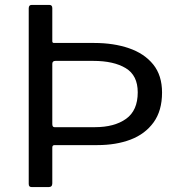

<svg xmlns="http://www.w3.org/2000/svg" viewBox="-20 -762 733 782"><path d="M640 -385Q640 -311 605.5 -263.5Q571 -216 512 -193.5Q453 -171 376 -171H202Q193 -171 193 -161V-15Q193 0 178 0H110Q103 0 100 -3Q97 -6 97 -13V-728Q97 -742 109 -742H181Q193 -742 193 -729V-594Q193 -587 200 -587H364Q443 -587 505.5 -565.5Q568 -544 604 -499.5Q640 -455 640 -385ZM541 -386Q541 -455 492 -484.5Q443 -514 360 -514H206Q193 -514 193 -502V-257Q193 -244 202 -244H366Q446 -244 493.5 -278Q541 -312 541 -386Z"/></svg>

Font: Libre Franklin Thin
Style: Regular
Weight: 400
Version: Version 3.000